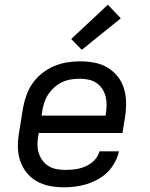

<svg xmlns="http://www.w3.org/2000/svg" viewBox="-20 -789 640 817"><path d="M252 8Q220 8 190 2Q160 -4 135 -18.5Q110 -33 92 -56Q74 -79 65 -107.5Q56 -136 56 -167Q56 -198 62 -230L78 -330Q83 -357 92.5 -384Q102 -411 119 -435Q136 -459 159.5 -477.5Q183 -496 210 -507.5Q237 -519 264.5 -523.5Q292 -528 319 -528Q351 -528 381 -522.5Q411 -517 436.5 -502Q462 -487 480.5 -464Q499 -441 507.5 -412.5Q516 -384 516.5 -353Q517 -322 512 -290L501 -223H145L144 -218Q140 -198 139.5 -178.5Q139 -159 144 -141Q149 -123 159.5 -108Q170 -93 185.5 -83Q201 -73 220 -69.5Q239 -66 259 -66Q280 -66 301.5 -69Q323 -72 344 -81Q365 -90 381.5 -107Q398 -124 403 -145H486Q481 -121 468.5 -98Q456 -75 437.5 -56.5Q419 -38 396 -25.5Q373 -13 349 -5.5Q325 2 300.5 5Q276 8 252 8ZM157 -297H429L430 -302Q433 -322 433.5 -341Q434 -360 429.5 -378Q425 -396 415 -411Q405 -426 390.5 -436Q376 -446 357.5 -450Q339 -454 319 -454Q301 -454 282 -451Q263 -448 245.5 -440Q228 -432 212.5 -418.5Q197 -405 186 -388.5Q175 -372 169 -354Q163 -336 160 -318ZM328 -577 283 -623 439 -769 494 -711Z"/></svg>

Font: Iosevka Aile Oblique
Style: Regular
Weight: 400
Italic angle: -9°
Designer: Belleve Invis
Foundry: Belleve Invis
Version: Version 31.1.0; ttfautohint (v1.8.4)